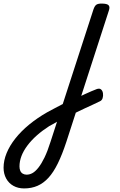

<svg xmlns="http://www.w3.org/2000/svg" viewBox="-333 -535 669 1074"><path d="M66 29Q85 19 104 9.5Q123 0 142 -8.5Q161 -17 178 -24.5Q195 -32 209 -37Q224 -42 232.5 -34.5Q241 -27 243 -13Q245 1 241 14Q237 27 225 32Q206 41 185 51Q164 61 141.5 71Q119 81 97.5 92Q76 103 55 114ZM-198 519Q-232 519 -258 504.5Q-284 490 -298.5 463.5Q-313 437 -313 403Q-313 363 -296 321.5Q-279 280 -247 239.5Q-215 199 -170 162Q-125 125 -69 93Q-48 81 -26 70Q-4 59 18 47L190 -483Q197 -503 206.5 -509Q216 -515 235 -515Q266 -515 274.5 -505.5Q283 -496 276 -476L38 259Q15 329 -9.5 379Q-34 429 -62 459.5Q-90 490 -123.5 504.5Q-157 519 -198 519ZM-184 442Q-167 442 -151 433Q-135 424 -118 402.5Q-101 381 -84 346Q-67 311 -50 257L-14 146Q-25 152 -35.5 158.5Q-46 165 -57 170Q-96 195 -127 222.5Q-158 250 -180 279.5Q-202 309 -213 338Q-224 367 -224 396Q-224 410 -219.5 420.5Q-215 431 -205.5 436.5Q-196 442 -184 442Z"/></svg>

Font: Playwrite RO
Style: Regular
Weight: 400
Designer: Veronika Burian, José Scaglione
Foundry: TypeTogether
Version: Version 1.002